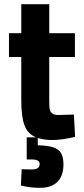

<svg xmlns="http://www.w3.org/2000/svg" viewBox="-20 -659 404 920"><path d="M161 37Q225 38 254.5 56Q284 74 284 129Q284 184 255 212.5Q226 241 173 241Q129 241 94 233L80 230L84 152Q115 153 132 153Q170 153 170 127Q170 105 132 105H108V-1H153Q113 -17 97.5 -58Q82 -99 82 -178V-386H23V-500H82V-639H216V-500H339V-386H216V-181Q216 -151 217.5 -138.5Q219 -126 228.5 -117Q238 -108 258 -108L334 -110L340 -3Q273 12 231.5 12Q190 12 161 2Z"/></svg>

Font: Titillium Web[RUS by Daymarius]
Style: Bold
Weight: 700
Designer: Cyrillization by Daymarius
Foundry: Cyrillization by Daymarius
Version: Version 1.002 September 11, 2018